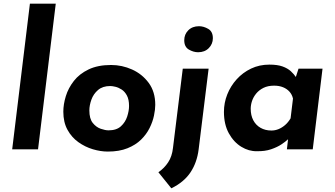

<svg xmlns="http://www.w3.org/2000/svg" viewBox="-20 -809 1813 1040"><path d="M142 -789H282L186 0H46Z M564 12Q525 12 483 -0.5Q441 -13 404.5 -39Q368 -65 345.5 -106Q323 -147 323 -204Q323 -244 336.5 -288Q350 -332 380 -370.5Q410 -409 460 -433Q510 -457 582 -457Q641 -457 695.5 -432.5Q750 -408 785.5 -360Q821 -312 821 -241Q821 -216 814 -182.5Q807 -149 790 -115Q773 -81 744 -52.5Q715 -24 670.5 -6Q626 12 564 12ZM568 -103Q611 -103 635 -125Q659 -147 669 -178Q679 -209 679 -235Q679 -270 667.5 -291.5Q656 -313 639 -324Q622 -335 605 -339Q588 -343 577 -343Q536 -343 511 -321.5Q486 -300 475 -269Q464 -238 464 -211Q464 -166 482.5 -143Q501 -120 525.5 -111.5Q550 -103 568 -103Z M838 124Q870 102 891 70Q912 38 917 -8L970 -437H1110L1056 0Q1047 72 1011.5 125Q976 178 908 211ZM978 -591Q978 -623 1000 -645Q1022 -667 1058 -667Q1083 -667 1108 -652.5Q1133 -638 1133 -602Q1133 -571 1111 -548.5Q1089 -526 1053 -526Q1028 -526 1003 -540.5Q978 -555 978 -591Z M1371 10Q1328 11 1287 -14Q1246 -39 1219.5 -87Q1193 -135 1193 -203Q1193 -252 1211 -297.5Q1229 -343 1262 -379.5Q1295 -416 1340 -437.5Q1385 -459 1439 -459Q1483 -459 1510.5 -449Q1538 -439 1555 -423.5Q1572 -408 1584 -390L1575 -369L1597 -437H1727L1674 0H1534L1545 -95L1553 -65Q1551 -65 1539 -53.5Q1527 -42 1504.5 -27Q1482 -12 1448.5 -0.5Q1415 11 1371 10ZM1450 -102Q1470 -102 1488.5 -109.5Q1507 -117 1524 -131.5Q1541 -146 1554 -168L1567 -275Q1562 -297 1548 -312.5Q1534 -328 1513 -336.5Q1492 -345 1465 -345Q1431 -345 1407 -333Q1383 -321 1367.5 -302Q1352 -283 1345 -261.5Q1338 -240 1338 -220Q1338 -184 1352 -157.5Q1366 -131 1391.5 -116.5Q1417 -102 1450 -102Z"/></svg>

Font: Josefin Sans Thin
Style: Bold Italic
Weight: 700
Italic angle: -7°
Version: Version 2.000